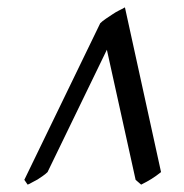

<svg xmlns="http://www.w3.org/2000/svg" viewBox="-20 -777 498 521"><path d="M417 -310 319 -757C305 -749 298 -747 285 -738L267 -726C261 -722 256 -718 252 -714L46 -289L55 -276C58 -277 62 -279 67 -282L82 -290C91 -296 102 -303 109 -310L270 -642L348 -289L363 -276C385 -287 398 -295 417 -310Z"/></svg>

Font: Temporarium
Style: Italic
Weight: 400
Italic angle: -7°
Version: Version 1.1